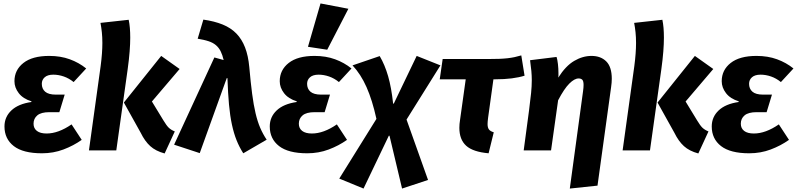

<svg xmlns="http://www.w3.org/2000/svg" viewBox="-20 -874 4632 1116"><path d="M325 -222H267Q219 -222 197 -203.5Q175 -185 175 -155Q175 -128 194.5 -113Q214 -98 251 -98Q319 -98 396 -151L455 -61Q407 -27 348.5 -5Q290 17 224 17Q114 17 60 -25Q6 -67 6 -139Q6 -194 46 -232Q86 -270 162 -281L163 -285Q114 -300 89 -332.5Q64 -365 64 -402Q64 -467 116 -508Q168 -549 266 -549Q332 -549 385.5 -529.5Q439 -510 481 -476L408 -397Q381 -419 350.5 -429.5Q320 -440 290 -440Q257 -440 240 -425Q223 -410 223 -387Q223 -358 242.5 -341Q262 -324 305 -324H356Z M700 -278 917 -549 1024 -473 863 -284 930 -174Q948 -144 961 -131.5Q974 -119 996 -110L937 18Q885 4 853.5 -24.5Q822 -53 798 -102ZM656 0H497L565 -490Q570 -528 572.5 -561.5Q575 -595 575 -624Q575 -658 572 -686.5Q569 -715 564 -741L728 -759Q737 -717 737 -655Q737 -620 733.5 -574.5Q730 -529 722 -471Z M992 -33 1226 -540 1280 -525Q1273 -555 1262.5 -576Q1252 -597 1235 -611.5Q1218 -626 1192 -634.5Q1166 -643 1129 -649L1162 -760Q1226 -751 1274 -731.5Q1322 -712 1354 -679Q1386 -646 1404.5 -598Q1423 -550 1429 -484Q1437 -394 1445.5 -329Q1454 -264 1465.5 -215.5Q1477 -167 1492.5 -131Q1508 -95 1530 -62L1394 17Q1371 -19 1355 -59Q1339 -99 1328 -150Q1317 -201 1311 -266.5Q1305 -332 1302 -420H1298L1141 16Z M1770 -602 1843 -854 2005 -823 1882 -585ZM1867 -222H1809Q1761 -222 1739 -203.5Q1717 -185 1717 -155Q1717 -128 1736.5 -113Q1756 -98 1793 -98Q1861 -98 1938 -151L1997 -61Q1949 -27 1890.5 -5Q1832 17 1766 17Q1656 17 1602 -25Q1548 -67 1548 -139Q1548 -194 1588 -232Q1628 -270 1704 -281L1705 -285Q1656 -300 1631 -332.5Q1606 -365 1606 -402Q1606 -467 1658 -508Q1710 -549 1808 -549Q1874 -549 1927.5 -529.5Q1981 -510 2023 -476L1950 -397Q1923 -419 1892.5 -429.5Q1862 -440 1832 -440Q1799 -440 1782 -425Q1765 -410 1765 -387Q1765 -358 1784.5 -341Q1804 -324 1847 -324H1898Z M2240 -85 2093 222 1952 164 2168 -183Q2144 -292 2110.5 -367.5Q2077 -443 2029 -494L2187 -548Q2217 -497 2236 -431Q2255 -365 2265 -272H2269L2402 -549L2540 -494L2343 -179L2468 172L2317 222L2244 -85Z M2848 -413 2817 -189Q2814 -166 2814 -153Q2814 -132 2822 -121.5Q2830 -111 2850 -105L2820 17Q2729 9 2689.5 -27Q2650 -63 2650 -131Q2650 -142 2651 -153.5Q2652 -165 2654 -177L2687 -413H2536L2553 -531H2819Q2855 -531 2881.5 -532Q2908 -533 2930 -535.5Q2952 -538 2971 -542Q2990 -546 3010 -552L3029 -434Q2997 -424 2954.5 -418.5Q2912 -413 2858 -413Z M3225 -423Q3268 -491 3317.5 -520Q3367 -549 3418 -549Q3472 -549 3504 -517Q3536 -485 3536 -416Q3536 -405 3535 -393Q3534 -381 3532 -367L3453 205L3292 222L3369 -344Q3372 -366 3372 -380Q3372 -403 3364.5 -410.5Q3357 -418 3343 -418Q3319 -418 3289 -388Q3259 -358 3224 -291L3183 0H3024L3055 -232Q3063 -294 3067 -333.5Q3071 -373 3071 -408Q3071 -434 3068.5 -461.5Q3066 -489 3061 -524L3215 -543Q3220 -528 3223 -501.5Q3226 -475 3226 -449V-435Q3226 -429 3225 -423Z M3802 -278 4019 -549 4126 -473 3965 -284 4032 -174Q4050 -144 4063 -131.5Q4076 -119 4098 -110L4039 18Q3987 4 3955.5 -24.5Q3924 -53 3900 -102ZM3758 0H3599L3667 -490Q3672 -528 3674.5 -561.5Q3677 -595 3677 -624Q3677 -658 3674 -686.5Q3671 -715 3666 -741L3830 -759Q3839 -717 3839 -655Q3839 -620 3835.5 -574.5Q3832 -529 3824 -471Z M4436 -222H4378Q4330 -222 4308 -203.5Q4286 -185 4286 -155Q4286 -128 4305.5 -113Q4325 -98 4362 -98Q4430 -98 4507 -151L4566 -61Q4518 -27 4459.5 -5Q4401 17 4335 17Q4225 17 4171 -25Q4117 -67 4117 -139Q4117 -194 4157 -232Q4197 -270 4273 -281L4274 -285Q4225 -300 4200 -332.5Q4175 -365 4175 -402Q4175 -467 4227 -508Q4279 -549 4377 -549Q4443 -549 4496.5 -529.5Q4550 -510 4592 -476L4519 -397Q4492 -419 4461.5 -429.5Q4431 -440 4401 -440Q4368 -440 4351 -425Q4334 -410 4334 -387Q4334 -358 4353.5 -341Q4373 -324 4416 -324H4467Z"/></svg>

Font: Szlgxwxxxixliatcpuztgldltzi
Style: Regular
Weight: 700
Italic angle: -8°
Designer: Carrois Corporate & Edenspiekermann
Foundry: Carrois Corporate GbR & Edenspiekermann AG
Version: Version 2.001